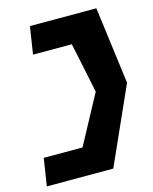

<svg xmlns="http://www.w3.org/2000/svg" viewBox="-111 -691 664 832"><g transform="rotate(-15 221.0 -275.0)"><path d="M14 -53 -5 70H293L447 -274L402 -620H104L85 -497H259L306 -272L188 -53Z"/></g></svg>

Font: Charger Pro
Style: UltraExtObl
Weight: 900
Designer: Jasper
Foundry: Cannot Into Space Fonts
Version: Version 1.09